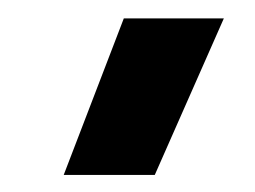

<svg xmlns="http://www.w3.org/2000/svg" viewBox="-20 -780 284 214"><path d="M51 -585 118 -759.5H229.5L152.5 -585Z"/></svg>

Font: Geologica
Style: Regular
Weight: 400
Designer: Sindre Bremnes, Frode Helland
Foundry: Monokrom Skriftforlag AS
Version: Version 1.010; ttfautohint (v1.8.4.7-5d5b);gftools[0.9.28]